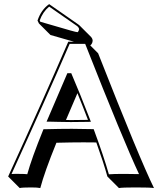

<svg xmlns="http://www.w3.org/2000/svg" viewBox="-20 -863 797 942"><path d="M221.2 -842.8 362.8 -744.1Q367.2 -740.7 370.1 -738.3L426.8 -681.6Q434.1 -673.3 434.6 -663.6Q433.6 -648.4 422.9 -640.1L461.4 -601.6Q665.5 -82.5 735.4 59.6Q717.8 56.6 644.5 56.6Q581.1 56.6 563.5 59.6L506.8 2.9Q488.3 -64.5 452.6 -164.1Q416 -164.6 389.6 -164.6Q333 -164.6 256.8 -162.6Q198.2 -18.6 177.7 59.6Q165 56.6 132.3 56.6Q88.9 56.6 76.7 59.6L20 2.9Q190.4 -370.1 314.9 -658.2H343.3L227.5 -691.4L170.9 -748L164.1 -762.2Q181.6 -814.9 221.2 -842.8ZM303.7 -274.4Q317.9 -274.4 328.1 -273.9Q359.9 -273.9 411.6 -274.9Q382.8 -350.1 359.9 -405.8ZM190.9 -223.1 193.4 -229H200.2Q276.4 -231 333 -231Q371.6 -231 432.6 -229.5H439.5L441.9 -223.1Q489.3 -95.2 514.2 -7.8Q536.1 -9.8 587.9 -9.8Q637.2 -9.8 662.1 -8.8Q585.4 -171.9 397.9 -647.9H321.8Q200.7 -368.2 36.6 -9.3Q52.2 -10.3 76.2 -9.8Q101.1 -9.8 113.8 -8.3Q135.7 -87.4 190.9 -223.1ZM420.9 -278.8 425.8 -265.6 411.6 -265.1Q359.4 -264.2 328.1 -264.2Q311 -264.2 266.6 -265.1Q236.3 -265.6 223.6 -266.1H208.5L310.5 -503.9H329.6L332 -498Q372.6 -403.8 420.9 -278.8ZM221.2 -830.6Q189.9 -804.7 174.8 -762.7L177.7 -756.3L325.7 -713.4Q355 -705.1 361.3 -705.1Q366.7 -710.4 368.2 -720.2Q366.2 -729.5 357.4 -735.8Z"/></svg>

Font: Linux Biolinum Shadow O
Style: Bold
Weight: 700
Designer: Philipp H. Poll
Foundry: Philipp H. Poll
Version: Version 0.9.2